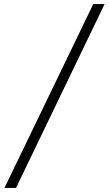

<svg xmlns="http://www.w3.org/2000/svg" viewBox="-20 -785 539 949"><path d="M497 -765H441L2 144H59Z"/></svg>

Font: Roboto Serif ExtraLight
Style: Regular
Weight: 250
Version: Version 1.007